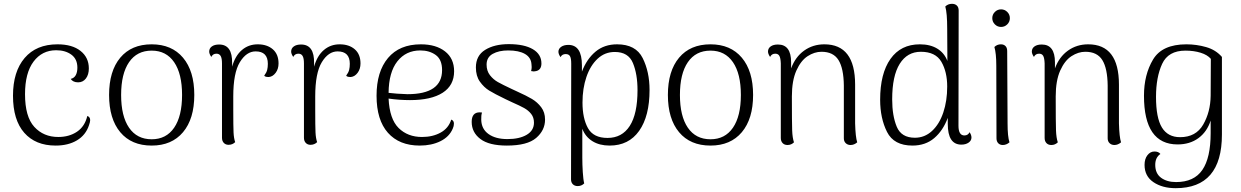

<svg xmlns="http://www.w3.org/2000/svg" viewBox="-20 -749 6494 1005"><path d="M48 -248Q48 -374 109 -445.5Q170 -517 281 -517Q358 -517 401.5 -482.5Q445 -448 445 -391Q445 -358 429.5 -338Q414 -318 389 -318Q362 -318 350 -336Q368 -340 376.5 -355.5Q385 -371 385 -395Q385 -440 353.5 -463Q322 -486 274 -486Q200 -486 155.5 -426.5Q111 -367 111 -256Q111 -138 159.5 -85Q208 -32 285 -32Q342 -32 383 -59.5Q424 -87 437 -142Q452 -137 452 -120Q452 -111 446 -94Q429 -42 383 -14.5Q337 13 271 13Q166 13 107 -54Q48 -121 48 -248Z M551 -252Q551 -377 609.5 -447Q668 -517 774 -517Q879 -517 938 -447Q997 -377 997 -252Q997 -127 938 -57Q879 13 774 13Q668 13 609.5 -57Q551 -127 551 -252ZM933 -252Q933 -363 891.5 -423.5Q850 -484 774 -484Q697 -484 655.5 -423.5Q614 -363 614 -252Q614 -141 655.5 -80.5Q697 -20 774 -20Q850 -20 891.5 -80.5Q933 -141 933 -252Z M1438 -417Q1438 -388 1423 -368Q1408 -348 1388 -346H1384Q1368 -346 1363 -353Q1375 -369 1378.5 -383Q1382 -397 1382 -415Q1382 -480 1318 -480Q1270 -480 1235.5 -423.5Q1201 -367 1201 -244V-174Q1201 -87 1202.5 -56Q1204 -25 1211 -5Q1197 9 1176 9Q1161 9 1151.5 -1Q1142 -11 1142 -28V-417Q1142 -444 1135 -456Q1128 -468 1113 -468Q1094 -468 1086 -451Q1075 -467 1075 -479Q1075 -496 1089 -506Q1103 -516 1127 -516Q1197 -516 1195 -418V-400Q1211 -457 1246 -487Q1281 -517 1329 -517Q1378 -517 1408 -491Q1438 -465 1438 -417Z M1867 -417Q1867 -388 1852 -368Q1837 -348 1817 -346H1813Q1797 -346 1792 -353Q1804 -369 1807.5 -383Q1811 -397 1811 -415Q1811 -480 1747 -480Q1699 -480 1664.5 -423.5Q1630 -367 1630 -244V-174Q1630 -87 1631.5 -56Q1633 -25 1640 -5Q1626 9 1605 9Q1590 9 1580.5 -1Q1571 -11 1571 -28V-417Q1571 -444 1564 -456Q1557 -468 1542 -468Q1523 -468 1515 -451Q1504 -467 1504 -479Q1504 -496 1518 -506Q1532 -516 1556 -516Q1626 -516 1624 -418V-400Q1640 -457 1675 -487Q1710 -517 1758 -517Q1807 -517 1837 -491Q1867 -465 1867 -417Z M2356 -102Q2356 -89 2350 -76Q2332 -33 2285.5 -10Q2239 13 2177 13Q2070 13 2010.5 -54Q1951 -121 1951 -248Q1951 -374 2011 -445.5Q2071 -517 2183 -517Q2262 -517 2309.5 -480Q2357 -443 2357 -376Q2357 -302 2297 -263.5Q2237 -225 2126 -225Q2070 -225 2014 -233Q2019 -126 2066.5 -79Q2114 -32 2189 -32Q2245 -32 2286.5 -55Q2328 -78 2342 -123Q2356 -118 2356 -102ZM2014 -263Q2053 -258 2113 -256Q2294 -256 2294 -382Q2294 -437 2261 -461Q2228 -485 2180 -485Q2105 -485 2060 -428Q2015 -371 2014 -263Z M2449 -111Q2449 -161 2491 -161Q2499 -161 2503 -160Q2498 -144 2499 -122Q2500 -74 2537 -47.5Q2574 -21 2636 -21Q2699 -21 2737 -43.5Q2775 -66 2775 -107Q2775 -134 2760.5 -152.5Q2746 -171 2723.5 -183.5Q2701 -196 2662 -213L2626 -230Q2568 -258 2540.5 -275Q2513 -292 2492 -321.5Q2471 -351 2471 -396Q2471 -458 2519.5 -488Q2568 -518 2643 -518Q2724 -518 2769 -491.5Q2814 -465 2814 -417Q2814 -384 2787 -377Q2779 -375 2774 -375Q2770 -375 2760 -377Q2763 -388 2763 -398Q2763 -408 2762 -412Q2760 -448 2728 -466.5Q2696 -485 2640 -485Q2591 -485 2559 -467Q2527 -449 2527 -411Q2527 -378 2544.5 -355.5Q2562 -333 2586 -319.5Q2610 -306 2659 -283L2687 -270Q2736 -248 2764.5 -231Q2793 -214 2813 -187.5Q2833 -161 2833 -123Q2833 -67 2786.5 -27Q2740 13 2633 13Q2540 13 2494.5 -21.5Q2449 -56 2449 -111Z M3380 -278Q3380 -141 3325.5 -64Q3271 13 3171 13Q3118 13 3081 -10Q3044 -33 3028 -75V76Q3028 112 3030.5 152Q3033 192 3038 211Q3024 225 3004 225Q2988 225 2978.5 215.5Q2969 206 2969 190L2970 -416Q2970 -444 2963.5 -455Q2957 -466 2941 -466Q2922 -466 2914 -450Q2903 -466 2903 -478Q2903 -494 2917.5 -504Q2932 -514 2955 -514Q3026 -514 3026 -407V-374Q3051 -440 3097 -478.5Q3143 -517 3210 -517Q3308 -517 3344 -445Q3380 -373 3380 -278ZM3317 -277Q3317 -361 3293 -419Q3269 -477 3198 -477Q3146 -477 3108 -441.5Q3070 -406 3049.5 -346Q3029 -286 3029 -212Q3029 -130 3057.5 -78.5Q3086 -27 3160 -27Q3236 -27 3276.5 -90Q3317 -153 3317 -277Z M3476 -252Q3476 -377 3534.5 -447Q3593 -517 3699 -517Q3804 -517 3863 -447Q3922 -377 3922 -252Q3922 -127 3863 -57Q3804 13 3699 13Q3593 13 3534.5 -57Q3476 -127 3476 -252ZM3858 -252Q3858 -363 3816.5 -423.5Q3775 -484 3699 -484Q3622 -484 3580.5 -423.5Q3539 -363 3539 -252Q3539 -141 3580.5 -80.5Q3622 -20 3699 -20Q3775 -20 3816.5 -80.5Q3858 -141 3858 -252Z M4467 -4Q4451 10 4432 10Q4417 10 4407 0.5Q4397 -9 4397 -25V-301Q4396 -391 4369 -434.5Q4342 -478 4280 -478Q4243 -478 4207.5 -455Q4172 -432 4148.5 -379.5Q4125 -327 4125 -244Q4125 -106 4126.5 -66.5Q4128 -27 4136 -4Q4122 10 4102 10Q4086 10 4076.5 0Q4067 -10 4067 -27V-417Q4066 -445 4059.5 -456.5Q4053 -468 4038 -468Q4019 -468 4011 -451Q4000 -467 4000 -479Q4000 -496 4014 -506Q4028 -516 4052 -516Q4121 -516 4121 -423V-391Q4143 -451 4189 -484Q4235 -517 4295 -517Q4456 -517 4456 -306V-103Q4458 -31 4467 -4Z M5065 -29Q5065 -13 5050 -2.5Q5035 8 5012 8Q4941 8 4941 -100V-132Q4916 -65 4870 -26Q4824 13 4756 13Q4659 13 4623 -58.5Q4587 -130 4587 -227Q4587 -364 4641 -440.5Q4695 -517 4795 -517Q4849 -517 4886 -494.5Q4923 -472 4939 -430L4938 -597Q4938 -681 4928 -715Q4942 -729 4963 -729Q4979 -729 4988.5 -720Q4998 -711 4998 -694L4997 -91Q4997 -40 5028 -40Q5047 -40 5055 -57Q5065 -43 5065 -29ZM4938 -296Q4938 -373 4907.5 -425.5Q4877 -478 4800 -478Q4729 -478 4689.5 -415Q4650 -352 4650 -229Q4650 -143 4674 -85.5Q4698 -28 4769 -28Q4820 -28 4858.5 -63.5Q4897 -99 4917.5 -160Q4938 -221 4938 -296Z M5174 -654Q5174 -673 5187.5 -686.5Q5201 -700 5220 -700Q5239 -700 5252.5 -686.5Q5266 -673 5266 -654Q5266 -635 5252.5 -621.5Q5239 -608 5220 -608Q5201 -608 5187.5 -621.5Q5174 -635 5174 -654ZM5264 -4Q5248 10 5229 10Q5214 10 5205 0.5Q5196 -9 5196 -25L5195 -405Q5195 -470 5185 -503Q5199 -517 5219 -517Q5234 -517 5243 -508Q5252 -499 5252 -482L5254 -103Q5254 -34 5264 -4Z M5848 -4Q5832 10 5813 10Q5798 10 5788 0.5Q5778 -9 5778 -25V-301Q5777 -391 5750 -434.5Q5723 -478 5661 -478Q5624 -478 5588.5 -455Q5553 -432 5529.5 -379.5Q5506 -327 5506 -244Q5506 -106 5507.5 -66.5Q5509 -27 5517 -4Q5503 10 5483 10Q5467 10 5457.5 0Q5448 -10 5448 -27V-417Q5447 -445 5440.5 -456.5Q5434 -468 5419 -468Q5400 -468 5392 -451Q5381 -467 5381 -479Q5381 -496 5395 -506Q5409 -516 5433 -516Q5502 -516 5502 -423V-391Q5524 -451 5570 -484Q5616 -517 5676 -517Q5837 -517 5837 -306V-103Q5839 -31 5848 -4Z M5971 114Q5971 83 5986 63.5Q6001 44 6023 44Q6044 44 6054 57Q6027 75 6027 114Q6027 159 6057.5 181.5Q6088 204 6136 204Q6230 204 6273.5 140.5Q6317 77 6317 -52V-118Q6298 -59 6253 -26Q6208 7 6144 7Q5968 7 5968 -248Q5968 -358 6015.5 -437.5Q6063 -517 6190 -517Q6243 -517 6293.5 -502.5Q6344 -488 6376 -451V-45Q6376 236 6134 236Q6064 236 6017.5 204.5Q5971 173 5971 114ZM6317 -248 6318 -441Q6300 -462 6264.5 -473Q6229 -484 6185 -484Q6095 -484 6063 -414.5Q6031 -345 6031 -242Q6031 -132 6062 -81.5Q6093 -31 6157 -31Q6240 -31 6278 -97Q6316 -163 6317 -248Z"/></svg>

Font: Arima Madurai Light
Style: Regular
Weight: 300
Designer: Joana Correia and Natanael Gama
Foundry: NDISCOVER
Version: Version 1.020